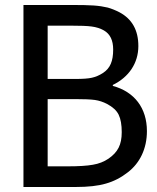

<svg xmlns="http://www.w3.org/2000/svg" viewBox="-20 -747 629 767"><path d="M566.9 -223.1C566.9 -315.4 517.1 -380.4 430.7 -403.8V-407.7C495.1 -439 532.7 -495.1 532.7 -563C532.7 -626 507.8 -670.9 457.5 -697.8C441.4 -706.1 425.8 -712.4 410.2 -716.8C394 -720.7 375.5 -723.6 354 -725.1C332.5 -726.6 303.2 -727.1 266.6 -727.1H73.7V0H282.2C331.5 0 372.1 -4.4 403.3 -13.7C434.6 -22.5 463.9 -37.6 491.2 -59.1C538.6 -95.7 566.9 -152.8 566.9 -223.1ZM432.1 -549.3C432.1 -502.9 420.4 -474.6 391.6 -455.6C376.5 -445.8 361.3 -439.5 347.2 -436.5C333 -433.1 310.5 -431.6 280.3 -431.6H170.4V-644.5H263.2C300.8 -644.5 328.1 -643.6 346.2 -641.1C364.3 -638.7 380.4 -633.8 395 -625.5C419.9 -611.3 432.1 -585.9 432.1 -549.3ZM466.3 -219.2C466.3 -168.5 450.7 -139.2 413.6 -113.3C395.5 -101.1 375 -92.8 351.1 -88.9C327.1 -84.5 293.5 -82.5 249 -82.5H170.4V-351.1H280.3C314.9 -351.1 341.3 -350.1 358.9 -347.7C376 -345.2 392.1 -339.8 407.2 -332C430.2 -319.8 445.8 -305.7 454.1 -288.6C462.4 -271.5 466.3 -248 466.3 -219.2Z"/></svg>

Font: SG Kara
Style: Regular
Weight: 400
Designer: Damoon Khanjanzadeh
Version: Version 1.000